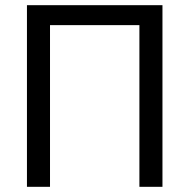

<svg xmlns="http://www.w3.org/2000/svg" viewBox="-20 -717 731 741"><path d="M84 -697V4H173V-620H518V4H607V-697Z"/></svg>

Font: Repo
Style: Regular
Weight: 400
Designer: Stefan Peev
Foundry: Context Ltd
Version: Version 0.000